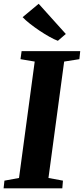

<svg xmlns="http://www.w3.org/2000/svg" viewBox="-30 -1020 455 1040"><path d="M-10.5 0 -6 -41.5 73 -56 158 -686.5 81 -699.5 87 -743H404.5L400 -699.5L317.5 -686.5L232.5 -56L311 -41.5L307.5 0ZM283.5 -799Q264 -806 237.8 -820.8Q211.5 -835.5 184.2 -853.8Q157 -872 132.5 -891.2Q108 -910.5 92.5 -927L179.5 -999.5L326.5 -836Z"/></svg>

Font: Merriweather 48pt ExtraBold
Style: Italic
Weight: 800
Italic angle: -7.8°
Version: Version 2.101